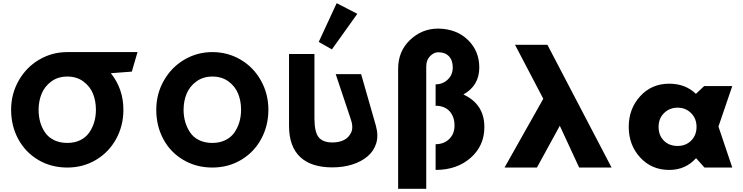

<svg xmlns="http://www.w3.org/2000/svg" viewBox="-20 -1055 4681 1209"><path d="M223 -364Q223 -323 233 -287Q243 -251 264 -220.5Q285 -190 321 -172.5Q357 -155 404 -155Q450 -155 485.5 -172.5Q521 -190 542 -220.5Q563 -251 573.5 -287Q584 -323 584 -364Q584 -419 565.5 -465Q547 -511 505 -542Q463 -573 404 -573Q345 -573 303 -542Q261 -511 242 -464.5Q223 -418 223 -364ZM404 -727H846L810 -604L678 -594Q757 -495 757 -364Q757 -263 711 -179.5Q665 -96 584 -48Q503 0 404 0Q302 0 221 -48Q140 -96 95 -179Q50 -262 50 -364Q50 -464 98 -548Q146 -632 227 -679.5Q308 -727 404 -727Z M964 -364Q964 -464 1012 -548Q1060 -632 1141 -679.5Q1222 -727 1317 -727Q1414 -727 1495 -679.5Q1576 -632 1623 -548Q1670 -464 1670 -364Q1670 -263 1624.5 -179.5Q1579 -96 1498 -48Q1417 0 1317 0Q1216 0 1134.5 -48Q1053 -96 1008.5 -179Q964 -262 964 -364ZM1136 -364Q1136 -323 1146.5 -287Q1157 -251 1177.5 -220.5Q1198 -190 1234 -172.5Q1270 -155 1317 -155Q1363 -155 1399 -172.5Q1435 -190 1456 -220.5Q1477 -251 1487.5 -287Q1498 -323 1498 -364Q1498 -419 1479.5 -465Q1461 -511 1419 -542Q1377 -573 1317 -573Q1259 -573 1216.5 -542Q1174 -511 1155 -464.5Q1136 -418 1136 -364Z M1987 -791 2100 -1035 2230 -968 2070 -744ZM2254 -588 2347 -263Q2364 -201 2349 -152.5Q2334 -104 2294.5 -70.5Q2255 -37 2198 -19Q2141 -1 2073 -1Q1939 -1 1869.5 -67Q1800 -133 1800 -263V-715H1960V-310Q1960 -224 1986.5 -191Q2013 -158 2073 -158Q2115 -158 2145.5 -173Q2176 -188 2191.5 -221.5Q2207 -255 2187 -310L2094 -588Z M2723 15V-147Q2775 -147 2808.5 -179.5Q2842 -212 2842 -264Q2842 -321 2810.5 -355Q2779 -389 2723 -389V-524Q2768 -524 2799.5 -554Q2831 -584 2831 -630Q2831 -675 2807 -700.5Q2783 -726 2740 -726Q2712 -726 2688 -701.5Q2664 -677 2664 -636V134H2487V-325V-460V-622Q2487 -732 2562 -803.5Q2637 -875 2740 -875Q2855 -873 2926.5 -803.5Q2998 -734 2998 -630Q2998 -516 2898 -460Q3030 -399 3030 -255Q3030 -137 2943.5 -61Q2857 15 2723 15Z M3627 0H3831L3427 -773H3223L3401 -433L3157 0H3361L3505 -263Z M4194 -528Q4296 -528 4362 -464L4414 -513H4591L4504 -258L4591 0H4416L4364 -58H4362Q4296 15 4194 15Q4083 15 4011 -63.5Q3939 -142 3939 -256Q3939 -370 4011 -449Q4083 -528 4194 -528ZM4247 -136Q4299 -136 4332.5 -170Q4366 -204 4366 -256Q4366 -309 4331.5 -343Q4297 -377 4247 -377Q4196 -377 4161.5 -343Q4127 -309 4127 -256Q4127 -203 4160 -169.5Q4193 -136 4247 -136Z"/></svg>

Font: Hussar
Style: BoldWeb
Weight: 700
Foundry: Cannot Into Space Fonts
Version: Version 2.00